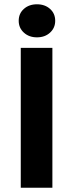

<svg xmlns="http://www.w3.org/2000/svg" viewBox="-20 -875 341 895"><path d="M76.8 0V-651.8H224.2V0ZM152.3 -700.9Q115.4 -700.9 91.3 -722.9Q67.2 -744.8 67.2 -778.1Q67.2 -812.1 91.3 -833.5Q115.4 -855 152.3 -855Q189.3 -855 213.3 -833.5Q237.3 -812.1 237.3 -778.1Q237.3 -744.8 213.3 -722.9Q189.3 -700.9 152.3 -700.9Z"/></svg>

Font: Source Sans 3
Style: Regular
Weight: 200
Designer: Paul D. Hunt
Foundry: Adobe
Version: Version 3.046;hotconv 1.0.118;makeotfexe 2.5.65603